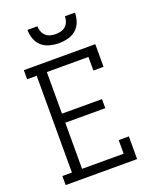

<svg xmlns="http://www.w3.org/2000/svg" viewBox="-171 -1054 942 1154"><g transform="rotate(-20 300.0 -477.5)"><path d="M45 0V-58H106V-677H45V-735H502V-590H437V-677H171V-411H427V-353H171V-58H437V-145H502V0ZM300 -815Q271 -815 241.5 -822.5Q212 -830 190 -849.5Q168 -869 158 -897.5Q148 -926 148 -955H212Q212 -938 218 -921.5Q224 -905 236.5 -893.5Q249 -882 266 -877.5Q283 -873 300 -873Q317 -873 334 -877.5Q351 -882 363.5 -893.5Q376 -905 382 -921.5Q388 -938 388 -955H452Q452 -926 442 -897.5Q432 -869 410 -849.5Q388 -830 358.5 -822.5Q329 -815 300 -815Z"/></g></svg>

Font: Iosevka Curly Slab LtEx
Style: Regular
Weight: 300
Width: 7
Monospace: yes
Designer: Belleve Invis
Foundry: Belleve Invis
Version: Version 11.1.0; ttfautohint (v1.8.3)